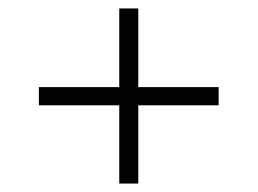

<svg xmlns="http://www.w3.org/2000/svg" viewBox="-20 -577 609 454"><path d="M72 -371V-328H262V-143H307V-328H497V-371H307V-557H262V-371Z"/></svg>

Font: Montserrat Light
Style: Regular
Weight: 300
Designer: Julieta Ulanovsky
Foundry: Julieta Ulanovsky
Version: Version 7.200